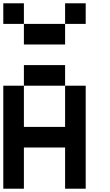

<svg xmlns="http://www.w3.org/2000/svg" viewBox="-20 -1145 665 1165"><path d="M0 0V-625H125V-375H375V-625H500V0H375V-250H125V0ZM0 -1000V-1125H125V-1000ZM125 -625V-750H375V-625ZM125 -875V-1000H375V-875ZM375 -1000V-1125H500V-1000Z"/></svg>

Font: Galmuri7 Regular
Style: Regular
Weight: 400
Designer: Lee Minseo (quiple)
Version: Version 2.399;hotconv 1.1.1;makeotfexe 2.6.0 DEVELOPMENT